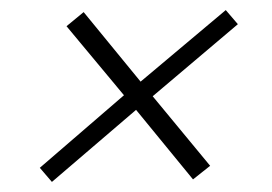

<svg xmlns="http://www.w3.org/2000/svg" viewBox="-20 -481 540 381"><path d="M83 -120 59 -148 226 -292 112 -429 146 -457 259 -319 428 -461 452 -433 283 -290 397 -152 363 -125 250 -263Z"/></svg>

Font: DM Sans 11pt ExtraLight
Style: Italic
Weight: 250
Italic angle: -10°
Version: Version 4.004;gftools[0.9.30]